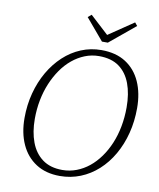

<svg xmlns="http://www.w3.org/2000/svg" viewBox="-94 -939 850 1027"><g transform="rotate(10 330.5 -425.5)"><path d="M301 14Q225 14 171.5 -20.5Q118 -55 90 -116.5Q62 -178 62 -259Q62 -330 79 -394.5Q96 -459 127 -512.5Q158 -566 200.5 -605.5Q243 -645 295 -666.5Q347 -688 405 -688Q484 -688 537.5 -653.5Q591 -619 618.5 -557.5Q646 -496 646 -415Q646 -343 629.5 -278.5Q613 -214 582 -160Q551 -106 508 -67Q465 -28 412.5 -7Q360 14 301 14ZM309 -20Q349 -20 385.5 -34Q422 -48 453 -73Q484 -98 509.5 -133.5Q535 -169 553 -212Q571 -255 580.5 -305Q590 -355 590 -409Q590 -483 569.5 -538Q549 -593 507 -623.5Q465 -654 398 -654Q358 -654 321.5 -639.5Q285 -625 253.5 -599Q222 -573 197 -537Q172 -501 154 -458Q136 -415 126.5 -366Q117 -317 117 -264Q117 -193 137.5 -138Q158 -83 200.5 -51.5Q243 -20 309 -20ZM320 -865 434 -760H401L556 -865L570 -848L431 -733H399L301 -849Z"/></g></svg>

Font: Source Serif 4 18pt Light
Style: Italic
Weight: 300
Italic angle: -12°
Designer: Frank Grießhammer
Foundry: Adobe Systems Incorporated
Version: Version 4.004;hotconv 1.0.116;makeotfexe 2.5.65601